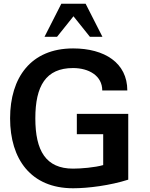

<svg xmlns="http://www.w3.org/2000/svg" viewBox="-20 -994 801 1027"><path d="M371 13C452 13 569 -2 666 -33V-385H391V-276H532V-111C488 -98 412 -92 371 -92C225 -92 169 -188 169 -361C169 -534 225 -630 371 -630C455 -630 527 -589 527 -510H661C661 -658 539 -735 371 -735C145 -735 34 -579 34 -361C34 -143 145 13 371 13ZM218 -797H285L373 -907L461 -797H528L438 -974H308Z"/></svg>

Font: Perun SemiBold
Style: Regular
Weight: 600
Foundry: Copyright (c) Stefan Peev, Context Ltd, 2016
Version: Version 1.089